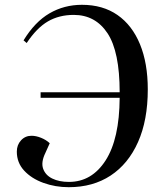

<svg xmlns="http://www.w3.org/2000/svg" viewBox="-20 -765 673 799"><path d="M478 -381Q478 -550 427.5 -626.5Q377 -703 287 -703Q226 -703 179.5 -676Q133 -649 91 -586L78 -597Q125 -674 186 -709.5Q247 -745 321 -745Q408 -745 469 -702.5Q530 -660 562.5 -581Q595 -502 595 -393Q595 -265 554.5 -174Q514 -83 440.5 -34.5Q367 14 266 14Q210 14 160.5 -4Q111 -22 80.5 -55Q50 -88 50 -134Q50 -162 67.5 -181Q85 -200 111 -200Q130 -200 151 -191.5Q172 -183 187 -169L169 -129Q150 -90 159.5 -63Q169 -36 197.5 -22Q226 -8 267 -8Q362 -8 419.5 -97.5Q477 -187 478 -358H149V-381Z"/></svg>

Font: Literata 72pt Medium
Style: Italic
Weight: 500
Italic angle: -2°
Designer: Latin by Veronika Burian and Jose Scaglione. Greek by Irene Vlachou. Cyrillic by Vera Evstafieva
Foundry: TypeTogether
Version: Version 3.002